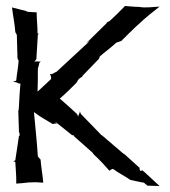

<svg xmlns="http://www.w3.org/2000/svg" viewBox="-20 -615 566 639"><path d="M20 -590C23 -564 29 -536 31 -508L36 -499C36 -476 38 -451 38 -429V-422C39 -419 40 -415 42 -414C41 -392 36 -370 34 -347C31 -345 26 -344 24 -344V-343C27 -343 33 -341 37 -340C39 -338 45 -336 48 -337C46 -314 44 -286 43 -261L42 -248C42 -247 41 -245 40 -245L41 -244C41 -222 43 -198 43 -175L45 -173V-169C45 -168 45 -166 46 -165L43 -162L31 -82C29 -80 26 -79 24 -78C26 -78 30 -77 31 -75C32 -52 35 -27 34 -4H35C48 -5 64 -6 77 -8H83C97 -9 112 -8 124 -7C122 -32 117 -58 115 -84L106 -94C103 -144 97 -195 93 -242C112 -227 136 -214 156 -202C159 -204 166 -204 168 -203L169 -204C167 -205 165 -207 164 -210L165 -209L220 -165H225C225 -164 227 -161 228 -160C248 -142 269 -124 289 -106V-105L293 -100C311 -84 329 -64 344 -47H345C346 -49 352 -52 355 -53H356C374 -39 398 -28 414 -16C427 -14 444 -9 459 -7L471 3C484 3 497 4 511 4C494 -12 476 -28 459 -44L457 -45C457 -45 455 -47 455 -48H454C454 -48 451 -47 450 -47C449 -47 447 -47 446 -46C446 -47 446 -49 445 -50V-51C445 -52 444 -55 445 -56L393 -103C393 -103 389 -104 389 -105L319 -165C319 -165 317 -166 316 -166C316 -167 315 -169 314 -169L250 -235C248 -237 247 -242 246 -245C246 -239 241 -233 240 -227C239 -229 238 -232 237 -234V-235C218 -252 198 -271 179 -287C197 -302 216 -321 234 -339L240 -349C241 -349 242 -351 242 -352C246 -354.7 249.5 -357.8 254 -360C253 -360 255 -363 255 -363L309 -419C310 -420 312 -426 312 -427C329 -442 350 -457 367 -473L379 -477C379 -478 382 -478 383 -478C399 -494 417 -512 433 -527L442 -535C464 -556 489 -576 511 -593H510C491 -592 463 -588 443 -592C429 -592 410 -594 397 -595H396C382 -580 362 -561 346 -546C343 -544 340 -543 337 -541H336C336 -541 335 -539 335 -538L275 -479C273 -477 270 -475 269 -474V-473C271 -474 273 -476 276 -477C277 -477 278 -478 279 -478C278 -477 277 -477 276 -476L168 -376C167 -376 166 -375 165 -375C161 -373 153 -366 147 -369L146 -368C148 -367 150 -360 150 -357V-352L105 -310C106 -334 106 -360 106 -386L110 -401C110 -405 113 -409 115 -410V-411C109.6 -408.3 100.7 -412.2 94 -410C96 -412 99 -415 101 -418L106 -500C107 -501 109 -502 109 -503V-504C108 -503 106 -503 105 -503C105 -527 102 -551 102 -574C92 -574 81 -575 71 -576L65 -579C50 -582 34 -587 21 -590Z"/></svg>

Font: Charger Mayhem
Style: Regular
Weight: 400
Designer: Jasper
Foundry: Cannot Into Space Fonts
Version: Version 0.98